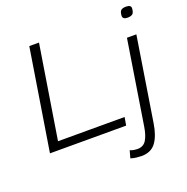

<svg xmlns="http://www.w3.org/2000/svg" viewBox="-160 -876 1215 1246"><g transform="rotate(-20 447.0 -253.0)"><path d="M54 0 166 -700H233L130 -56H590L580 0ZM843 -726Q877 -726 877 -703Q875 -673 863.5 -664Q852 -655 829 -655Q796 -655 796 -679Q797 -706 807.5 -716Q818 -726 843 -726ZM845 -534 753 46Q740 130 706.5 175Q673 220 607 220Q595 220 572.5 217.5Q550 215 533 209L547 158Q562 164 575 166Q588 168 598 168Q639 168 659 136Q679 104 688 46L780 -534Z"/></g></svg>

Font: Georama Expanded Light
Style: Italic
Weight: 300
Width: 7
Italic angle: -9°
Designer: Jean-Baptiste Levee
Foundry: Production Type
Version: Version 1.000